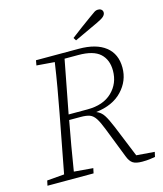

<svg xmlns="http://www.w3.org/2000/svg" viewBox="-125 -944 882 1042"><g transform="rotate(-15 316.0 -422.5)"><path d="M358 -642H281L224 -344H330Q419 -344 468.5 -392Q518 -440 518 -512Q518 -573 480.5 -607.5Q443 -642 358 -642ZM124 -646 129 -674H369Q467 -674 519.5 -632.5Q572 -591 572 -514Q572 -440 519.5 -384.5Q467 -329 372 -318Q398 -308 413.5 -284Q429 -260 448 -214L521 -35L623 -27L617 0Q605 2 587.5 4.5Q570 7 544 7Q509 7 492 -4Q475 -15 464 -44L398 -213Q381 -257 367 -278.5Q353 -300 334.5 -307Q316 -314 284 -314H219Q206 -245 194 -175.5Q182 -106 171 -37L278 -28L272 0H13L19 -28L116 -36L178 -362Q191 -431 203 -500Q215 -569 225 -638ZM357 -738Q386 -760 414.5 -781.5Q443 -803 470 -822Q493 -839 504 -846Q515 -853 527 -852Q538 -852 545 -845Q552 -838 551 -827Q550 -817 540 -807.5Q530 -798 500 -784Q435 -754 367 -722Z"/></g></svg>

Font: Source Serif Pro Light
Style: Italic
Weight: 300
Italic angle: -12°
Designer: Frank Grießhammer
Foundry: Adobe Systems Incorporated
Version: Version 3.001;hotconv 1.0.111;makeotfexe 2.5.65597